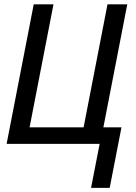

<svg xmlns="http://www.w3.org/2000/svg" viewBox="-20 -679 640 906"><path d="M553.2 -78.1 497.6 207.5H409.7L450.2 0H11.2L139.2 -658.7H232.4L119.6 -78.1H374.5L487.3 -658.7H580.6L467.8 -78.1Z"/></svg>

Font: Cousine
Style: Italic
Weight: 400
Italic angle: -12°
Monospace: yes
Designer: Steve Matteson
Foundry: Monotype Imaging Inc.
Version: Version 1.21